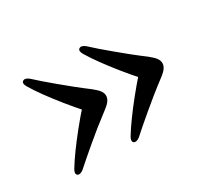

<svg xmlns="http://www.w3.org/2000/svg" viewBox="-84 -563 715 651"><g transform="rotate(-30 274.0 -238.0)"><path d="M496.5 -238Q496.5 -228.5 490.2 -219Q484 -209.5 466.5 -196.5Q440 -176.5 416.8 -157.8Q393.5 -139 372.8 -121.5Q352 -104 334 -88.5Q316 -73 301 -59.5Q294 -54 288 -52.8Q282 -51.5 277.5 -54.5Q273.5 -58 274 -63.8Q274.5 -69.5 279 -77Q293 -100 312.8 -127.2Q332.5 -154.5 357.8 -186Q383 -217.5 414.5 -253V-223.5Q383.5 -258 358.2 -289.5Q333 -321 313 -348.5Q293 -376 279 -399.5Q274.5 -407 274 -412.8Q273.5 -418.5 277.5 -421.5Q282 -425 288 -423.8Q294 -422.5 301 -417Q316 -403 334 -387.5Q352 -372 373 -354.5Q394 -337 417.2 -318.2Q440.5 -299.5 466.5 -280Q483.5 -266.5 490 -257Q496.5 -247.5 496.5 -238ZM276 -238Q276 -228.5 269.8 -219Q263.5 -209.5 246 -196.5Q219.5 -176.5 196.2 -157.8Q173 -139 152.2 -121.5Q131.5 -104 113.5 -88.5Q95.5 -73 80.5 -59.5Q73.5 -54 67.5 -52.8Q61.5 -51.5 57 -54.5Q53 -58 53.5 -63.8Q54 -69.5 58.5 -77Q72.5 -100 92.2 -127.2Q112 -154.5 137.2 -186Q162.5 -217.5 194 -253V-223.5Q163 -258 137.8 -289.5Q112.5 -321 92.5 -348.5Q72.5 -376 58.5 -399.5Q54 -407 53.5 -412.8Q53 -418.5 57 -421.5Q61.5 -425 67.5 -423.8Q73.5 -422.5 80.5 -417Q95.5 -403 113.5 -387.5Q131.5 -372 152.5 -354.5Q173.5 -337 196.8 -318.2Q220 -299.5 246 -280Q263 -266.5 269.5 -257Q276 -247.5 276 -238Z"/></g></svg>

Font: Fraunces 24pt
Style: Regular
Weight: 400
Version: Version 1.000;[b76b70a41]